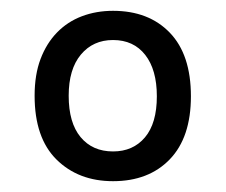

<svg xmlns="http://www.w3.org/2000/svg" viewBox="-20 -640 418 355"><path d="M333 -462Q333 -386 294 -345.5Q255 -305 189 -305Q125 -305 84.5 -345Q44 -385 44 -463Q44 -502 55 -531Q66 -560 85.5 -580Q105 -600 131.5 -610Q158 -620 189 -620Q255 -620 294 -579.5Q333 -539 333 -462ZM189 -566Q152 -566 129.5 -539Q107 -512 107 -463Q107 -413 129 -386.5Q151 -360 189 -360Q226 -360 248 -386Q270 -412 270 -462Q270 -511 248.5 -538.5Q227 -566 189 -566Z"/></svg>

Font: Baloo Bhai 2
Style: Regular
Weight: 400
Designer: Supriya Tembe, Noopur Datye and Ek Type
Foundry: Ek Type
Version: Version 1.640;PS 1.000;hotconv 16.6.51;makeotf.lib2.5.65220;